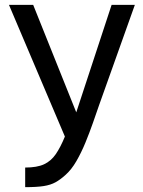

<svg xmlns="http://www.w3.org/2000/svg" viewBox="-20 -547 589 793"><path d="M84 226V145Q133 145 162 131.5Q191 118 210.5 89.5Q230 61 248 17L17 -527H117L295 -83L441 -527H537L389 -112Q378 -80 364 -40Q350 0 333 41.5Q316 83 295.5 118.5Q275 154 250 176Q229 195 209 206Q189 217 160.5 221.5Q132 226 84 226Z"/></svg>

Font: Onest
Style: Regular
Weight: 400
Designer: Dmitri Voloshin, Andrey Kudryavtsev
Foundry: Dmitri Voloshin, Andrey Kudryavtsev
Version: Version 1.000;gftools[0.9.33]